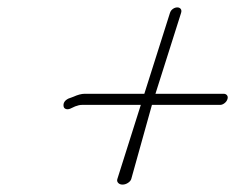

<svg xmlns="http://www.w3.org/2000/svg" viewBox="-20 -563 634 518"><path d="M310.6 -65C315.6 -65 320.4 -66.5 325.1 -69.5C329.8 -72.5 332.8 -76 334.1 -80L389.9 -280H573.7C577.7 -280 581.7 -281.5 585.6 -284.5C589.6 -287.5 592.2 -291.2 593.6 -295.5C595 -299.8 594.6 -303.3 592.4 -306C590.3 -308.7 587.2 -310 583.2 -310H399.4L468.5 -528C470 -532.7 469.6 -536.3 467.5 -539C465.3 -541.7 462.3 -543 458.3 -543C454.3 -543 450.3 -541.7 446.5 -539C442.6 -536.3 440 -532.7 438.5 -528L369.4 -310H208.6C199.9 -310 189.8 -307.3 178.1 -302L164.5 -297C154.6 -292 150.3 -285.2 151.5 -276.5C152 -272.8 154 -270.3 157.6 -269C161.2 -267.7 165.3 -268 169.9 -270L182.8 -276C189.7 -278.7 195.8 -280 201.1 -280H359.9L296.6 -80C295.3 -76 296.1 -72.5 298.9 -69.5C301.7 -66.5 305.6 -65 310.6 -65Z"/></svg>

Font: Proton
Style: ExBdExtSuIt
Weight: 500
Version: Version 1.017